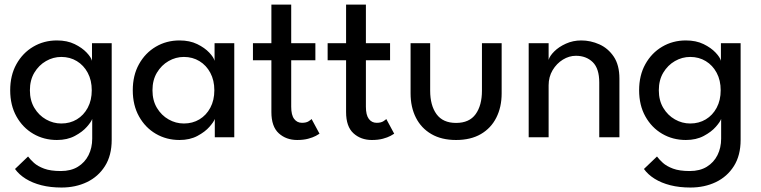

<svg xmlns="http://www.w3.org/2000/svg" viewBox="-20 -599 3320 838"><path d="M248.5 219.5Q200 219.5 160.8 209.5Q121.5 199.5 92.2 181.2Q63 163 45.5 138.5L102.5 84Q112 97 128.2 111.8Q144.5 126.5 172.5 137Q200.5 147.5 245.5 147.5Q289.5 147.5 320 128.8Q350.5 110 366.5 78Q382.5 46 382.5 6V-7.5H467.5V11.5Q467.5 79.5 438.2 125.8Q409 172 359.5 195.8Q310 219.5 248.5 219.5ZM382.5 0V-80Q378.5 -67.5 359.2 -45.5Q340 -23.5 306.8 -5.8Q273.5 12 228.5 12Q171.5 12 125.2 -15Q79 -42 51.8 -90.8Q24.5 -139.5 24.5 -205Q24.5 -270.5 51.8 -319.2Q79 -368 125.2 -395.2Q171.5 -422.5 228.5 -422.5Q273 -422.5 305.8 -406.5Q338.5 -390.5 358.2 -369.5Q378 -348.5 381.5 -333.5V-410.5H467.5V0ZM110.5 -205Q110.5 -160.5 130 -128Q149.5 -95.5 180.8 -77.8Q212 -60 247.5 -60Q285.5 -60 315.5 -78Q345.5 -96 363 -128.8Q380.5 -161.5 380.5 -205Q380.5 -248.5 363 -281.2Q345.5 -314 315.5 -332.2Q285.5 -350.5 247.5 -350.5Q212 -350.5 180.8 -332.5Q149.5 -314.5 130 -282Q110.5 -249.5 110.5 -205Z M917.5 0V-80Q913.5 -67.5 894.2 -45.5Q875 -23.5 841.8 -5.8Q808.5 12 763.5 12Q706.5 12 660.2 -15Q614 -42 586.8 -90.8Q559.5 -139.5 559.5 -205Q559.5 -270.5 586.8 -319.2Q614 -368 660.2 -395.2Q706.5 -422.5 763.5 -422.5Q808 -422.5 840.8 -406.5Q873.5 -390.5 893.2 -369.5Q913 -348.5 916.5 -333.5V-410.5H1002.5V0ZM645.5 -205Q645.5 -160.5 665 -128Q684.5 -95.5 715.8 -77.8Q747 -60 782.5 -60Q820.5 -60 850.5 -78Q880.5 -96 898 -128.8Q915.5 -161.5 915.5 -205Q915.5 -248.5 898 -281.2Q880.5 -314 850.5 -332.2Q820.5 -350.5 782.5 -350.5Q747 -350.5 715.8 -332.5Q684.5 -314.5 665 -282Q645.5 -249.5 645.5 -205Z M1084 -410.5H1164.5V-579H1251V-410.5H1356.5V-336H1251V-133Q1251 -97 1263.8 -80Q1276.5 -63 1298 -63Q1317 -63 1327.5 -70Q1338 -77 1340 -79.5L1374.5 -15.5Q1371.5 -13 1358.5 -6Q1345.5 1 1325 6.5Q1304.5 12 1277 12Q1229 12 1196.8 -17.2Q1164.5 -46.5 1164.5 -110V-336H1084Z M1410 -410.5H1490.5V-579H1577V-410.5H1682.5V-336H1577V-133Q1577 -97 1589.8 -80Q1602.5 -63 1624 -63Q1643 -63 1653.5 -70Q1664 -77 1666 -79.5L1700.5 -15.5Q1697.5 -13 1684.5 -6Q1671.5 1 1651 6.5Q1630.5 12 1603 12Q1555 12 1522.8 -17.2Q1490.5 -46.5 1490.5 -110V-336H1410Z M1857.5 -203.5Q1857.5 -139 1885.2 -100.8Q1913 -62.5 1970.5 -62.5Q2028.5 -62.5 2056 -100.8Q2083.5 -139 2083.5 -203.5V-410.5H2169.5V-191.5Q2169.5 -131.5 2146.2 -85.5Q2123 -39.5 2078.8 -13.8Q2034.5 12 1970.5 12Q1907 12 1862.8 -13.8Q1818.5 -39.5 1795.2 -85.5Q1772 -131.5 1772 -191.5V-410.5H1857.5Z M2517 -422.5Q2557.5 -422.5 2595.8 -405.5Q2634 -388.5 2658.8 -351.8Q2683.5 -315 2683.5 -256V0H2595.5V-239Q2595.5 -300 2567 -327.8Q2538.5 -355.5 2493.5 -355.5Q2464 -355.5 2436.8 -338.8Q2409.5 -322 2392 -292.8Q2374.5 -263.5 2374.5 -226.5V0H2287.5V-410.5H2374.5V-337.5Q2379 -354.5 2399 -374.5Q2419 -394.5 2450 -408.5Q2481 -422.5 2517 -422.5Z M2993.5 219.5Q2945 219.5 2905.8 209.5Q2866.5 199.5 2837.2 181.2Q2808 163 2790.5 138.5L2847.5 84Q2857 97 2873.2 111.8Q2889.5 126.5 2917.5 137Q2945.5 147.5 2990.5 147.5Q3034.5 147.5 3065 128.8Q3095.5 110 3111.5 78Q3127.5 46 3127.5 6V-7.5H3212.5V11.5Q3212.5 79.5 3183.2 125.8Q3154 172 3104.5 195.8Q3055 219.5 2993.5 219.5ZM3127.5 0V-80Q3123.5 -67.5 3104.2 -45.5Q3085 -23.5 3051.8 -5.8Q3018.5 12 2973.5 12Q2916.5 12 2870.2 -15Q2824 -42 2796.8 -90.8Q2769.5 -139.5 2769.5 -205Q2769.5 -270.5 2796.8 -319.2Q2824 -368 2870.2 -395.2Q2916.5 -422.5 2973.5 -422.5Q3018 -422.5 3050.8 -406.5Q3083.5 -390.5 3103.2 -369.5Q3123 -348.5 3126.5 -333.5V-410.5H3212.5V0ZM2855.5 -205Q2855.5 -160.5 2875 -128Q2894.5 -95.5 2925.8 -77.8Q2957 -60 2992.5 -60Q3030.5 -60 3060.5 -78Q3090.5 -96 3108 -128.8Q3125.5 -161.5 3125.5 -205Q3125.5 -248.5 3108 -281.2Q3090.5 -314 3060.5 -332.2Q3030.5 -350.5 2992.5 -350.5Q2957 -350.5 2925.8 -332.5Q2894.5 -314.5 2875 -282Q2855.5 -249.5 2855.5 -205Z"/></svg>

Font: League Spartan Thin
Style: Regular
Weight: 400
Version: Version 2.002